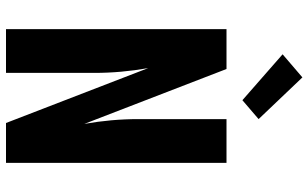

<svg xmlns="http://www.w3.org/2000/svg" viewBox="-214 -814 1028 640"><g transform="rotate(90 300.0 -494.0)"><path d="M77 0V-735H210L393 -261Q385 -306 381 -351Q377 -396 377 -441V-735H523V0H390L207 -474Q215 -429 219 -384Q223 -339 223 -294V0ZM314 -788 161 -922 238 -988 377 -842Z"/></g></svg>

Font: Iosevka Aile Heavy
Style: Regular
Weight: 900
Designer: Belleve Invis
Foundry: Belleve Invis
Version: Version 31.1.0; ttfautohint (v1.8.4)